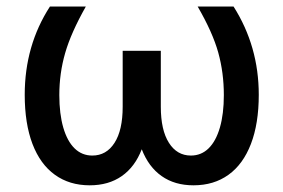

<svg xmlns="http://www.w3.org/2000/svg" viewBox="-20 -550 856 580"><path d="M159.2 -262.7Q159.2 -206.1 171.1 -164.8Q183.1 -123.5 205.3 -101.8Q227.5 -80.1 258.8 -80.1Q301.3 -80.1 325.9 -118.4Q350.6 -156.7 350.6 -227.5V-396.5H465.8V-227.5Q465.8 -157.2 490.2 -118.7Q514.6 -80.1 556.6 -80.1Q587.9 -80.1 610.1 -101.8Q632.3 -123.5 644.3 -164.8Q656.2 -206.1 656.2 -262.7Q656.2 -330.1 639.4 -390.9Q622.6 -451.7 577.1 -530.3H685.5Q761.7 -410.2 761.7 -263.7Q761.7 -176.8 738 -115.2Q714.4 -53.7 670.2 -22Q626 9.8 564.5 9.8Q507.8 9.8 468.3 -18.1Q428.7 -45.9 408.2 -99.1Q387.7 -45.9 347.9 -18.1Q308.1 9.8 251 9.8Q189.9 9.8 145.8 -22Q101.6 -53.7 78.1 -115.2Q54.7 -176.8 54.7 -263.7Q54.7 -412.6 130.9 -530.3H239.3Q194.3 -450.7 176.8 -389.6Q159.2 -328.6 159.2 -262.7Z"/></svg>

Font: Pretendard Medium
Style: Regular
Weight: 500
Designer: Base glyphs from Inter by Rasmus Andersson; Hangeul glyphs from Noto Sans CJK(Source Han Sans) by Jang Soo-young and Kan
Foundry: Kil Hyung-jin
Version: Version 1.309